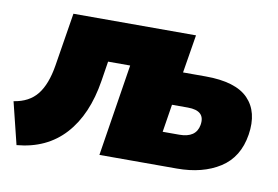

<svg xmlns="http://www.w3.org/2000/svg" viewBox="-68 -610 1054 728"><g transform="rotate(10 459.0 -246.0)"><path d="M34 18 -6 -144Q53 -153 84 -192Q115 -231 127 -305L160 -510H632L608 -363H695Q811 -363 859.5 -313Q908 -263 894 -174Q880 -85 813.5 -42.5Q747 0 648 0H350L406 -354H321L309 -278Q288 -145 218.5 -68.5Q149 8 34 18ZM571 -128H635Q699 -128 708 -178Q718 -235 649 -235H588Z"/></g></svg>

Font: Winston Black
Style: Italic
Weight: 900
Italic angle: -9°
Designer: Original fonts by Vernon Adams / Changes by Cristiano Sobral
Foundry: VOriginal fonts by Vernon Adams / Changes by Cristiano Sobral
Version: Version 2.503;July 17, 2020;FontCreator 13.0.0.2655 64-bit